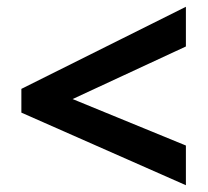

<svg xmlns="http://www.w3.org/2000/svg" viewBox="-20 -645 612 566"><path d="M528 -99 43 -313V-383L528 -625V-508L194 -353L528 -216Z"/></svg>

Font: Noto Sans Adlam
Style: Regular
Weight: 400
Designer: Mark Jamra, Neil Patel
Foundry: JamraPatel LLC
Version: Version 3.001